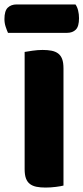

<svg xmlns="http://www.w3.org/2000/svg" viewBox="-46 -840 376 865"><path d="M-10 -692Q-15 -703 -20.5 -719.5Q-26 -736 -26 -754Q-26 -791 -11 -805.5Q4 -820 29 -820H294Q302 -809 306 -792.5Q310 -776 310 -758Q310 -721 295.5 -706.5Q281 -692 256 -692ZM240 -4Q229 -1 205.5 2Q182 5 159 5Q136 5 118.5 1.5Q101 -2 89 -11Q77 -20 71 -36Q65 -52 65 -78V-606Q76 -608 100 -611.5Q124 -615 146 -615Q169 -615 186.5 -611.5Q204 -608 216 -599Q228 -590 234 -574Q240 -558 240 -532Z"/></svg>

Font: Baloo Chettan
Style: Regular
Weight: 400
Designer: Maithili Shingre and Ek Type
Foundry: Ek Type
Version: Version 1.443;PS 1.000;hotconv 16.6.51;makeotf.lib2.5.65220;